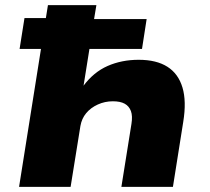

<svg xmlns="http://www.w3.org/2000/svg" viewBox="-20 -725 815 745"><path d="M54 0 139 -535H56L75 -655H158L166 -705H354L345 -651H549L531 -535H327L304 -391H303Q343 -445 397.5 -469Q452 -493 518 -493Q587 -493 629.5 -466Q672 -439 688 -385.5Q704 -332 691 -252L651 0H451L490 -244Q495 -275 488 -294Q481 -313 464 -322.5Q447 -332 418 -332Q387 -332 359.5 -319.5Q332 -307 314.5 -286Q297 -265 292 -236L254 0Z"/></svg>

Font: Nunito Sans 7pt SemiExpanded Black
Style: Italic
Weight: 900
Width: 6
Italic angle: -9°
Designer: Vernon Adams
Foundry: Vernon Adams
Version: Version 3.101;gftools[0.9.27]